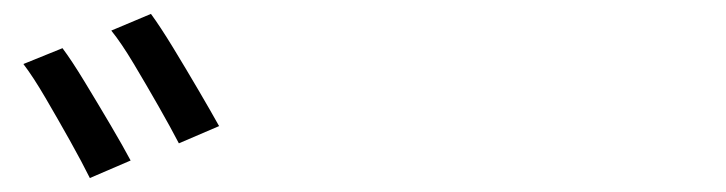

<svg xmlns="http://www.w3.org/2000/svg" viewBox="-20 -860 1040 275"><path d="M69.5 -791Q82.7 -773.4 101.2 -742.9Q119.7 -712.5 138.1 -681.3Q156.5 -650.1 167.1 -630.1L108.7 -605Q97.9 -626.8 80.5 -658Q63.1 -689.1 45.2 -719.7Q27.3 -750.3 13.5 -768.3ZM196.2 -840.1Q209.4 -822.1 227.9 -791.8Q246.4 -761.4 264.5 -730.5Q282.6 -699.6 293.8 -679.4L236.2 -654.7Q224.8 -676.7 207.2 -707.6Q189.6 -738.5 171.6 -768.6Q153.6 -798.7 139.4 -816.2Z"/></svg>

Font: Shanggu Sans SC VF
Style: Regular
Weight: 250
Designer: GuiWonder
Version: Version 1.021